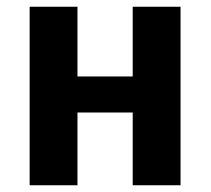

<svg xmlns="http://www.w3.org/2000/svg" viewBox="-20 -550 625 570"><path d="M374 0V-216H210V0H68V-530H210V-323H374V-530H516V0Z"/></svg>

Font: Fira Sans SemiBold
Style: Regular
Weight: 600
Designer: bBox Type GmbH & Carrois Corporate GbR & Edenspiekermann AG
Foundry: bBox Type GmbH & Carrois Corporate GbR & Edenspiekermann AG
Version: Version 4.301;PS 004.301;hotconv 1.0.88;makeotf.lib2.5.64775